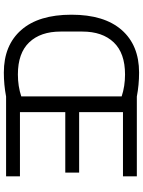

<svg xmlns="http://www.w3.org/2000/svg" viewBox="111 -862 762 1025"><g transform="rotate(90 492.5 -349.0)"><path d="M921 0H495Q432 12 367 12Q221 12 139.5 -81Q58 -174 58 -349Q58 -524 139.5 -617Q221 -710 367 -710Q432 -710 495 -698H921V-624H578V-390H901V-316H578V-74H921ZM377 -63Q440 -63 494 -81V-617Q440 -635 377 -635Q263 -635 205.5 -574.5Q148 -514 148 -407V-291Q148 -184 205.5 -123.5Q263 -63 377 -63Z"/></g></svg>

Font: Aneliza
Style: Regular
Weight: 400
Designer: Mike Abbink, Paul van der Laan, Pieter van Rosmalen
Foundry: Bold Monday
Version: Version 3.0